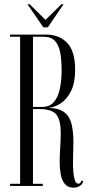

<svg xmlns="http://www.w3.org/2000/svg" viewBox="-20 -860 420 888"><path d="M321 8Q294 8 280 -9Q266 -26 261 -53Q256 -80 256 -110Q256 -144 258.5 -179.2Q261 -214.5 261 -244.5Q261 -304.5 240.8 -330Q220.5 -355.5 163.5 -355.5H132.5V-10H178V0H26.5V-10H73V-690H26.5V-700H195Q253.5 -700 290.5 -661.8Q327.5 -623.5 327.5 -537.5Q327.5 -477.5 308.8 -439.5Q290 -401.5 261.5 -382.5Q233 -363.5 203.5 -361Q253.5 -360 278.2 -340.2Q303 -320.5 311.2 -285.2Q319.5 -250 319.5 -202Q319.5 -178 318.5 -153.8Q317.5 -129.5 317.5 -106.5Q317.5 -87 319.2 -64.8Q321 -42.5 326.2 -26.5Q331.5 -10.5 342.5 -10.5Q353.5 -10.5 355 -23.5H364.5Q363 -8.5 349.2 -0.2Q335.5 8 321 8ZM132.5 -365.5H176Q210 -365.5 229.5 -388.5Q249 -411.5 257 -450Q265 -488.5 265 -535.5Q265 -579 259 -614Q253 -649 235.2 -669.5Q217.5 -690 181.5 -690H132.5ZM180.5 -733.5 107 -840.5H117L190.5 -768L264 -840.5H274L201 -733.5Z"/></svg>

Font: Imbue 100pt Light
Style: Regular
Weight: 300
Designer: Tyler Finck
Foundry: Etcetera Type Company
Version: Version 1.102; ttfautohint (v1.8.3)